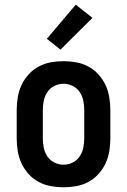

<svg xmlns="http://www.w3.org/2000/svg" viewBox="-20 -788 540 816"><path d="M250 8Q223 8 195.5 3Q168 -2 144 -15Q120 -28 101.5 -48.5Q83 -69 71.5 -93.5Q60 -118 55.5 -145.5Q51 -173 51 -200V-320Q51 -347 55.5 -374.5Q60 -402 71.5 -426.5Q83 -451 101.5 -471.5Q120 -492 144 -505Q168 -518 195.5 -523Q223 -528 250 -528Q277 -528 304.5 -523Q332 -518 356 -505Q380 -492 398.5 -471.5Q417 -451 428.5 -426.5Q440 -402 444.5 -374.5Q449 -347 449 -320V-200Q449 -173 444.5 -145.5Q440 -118 428.5 -93.5Q417 -69 398.5 -48.5Q380 -28 356 -15Q332 -2 304.5 3Q277 8 250 8ZM250 -88Q270 -88 288.5 -97Q307 -106 318.5 -123Q330 -140 334 -160Q338 -180 338 -200V-320Q338 -340 334 -360Q330 -380 318.5 -397Q307 -414 288.5 -423Q270 -432 250 -432Q230 -432 211.5 -423Q193 -414 181.5 -397Q170 -380 166 -360Q162 -340 162 -320V-200Q162 -180 166 -160Q170 -140 181.5 -123Q193 -106 211.5 -97Q230 -88 250 -88ZM237 -577 179 -623 302 -768 373 -712Z"/></svg>

Font: Iosevka Algr
Style: Bold
Weight: 700
Monospace: yes
Designer: Belleve Invis
Foundry: Belleve Invis
Version: Version 26.0.2; ttfautohint (v1.8.3)